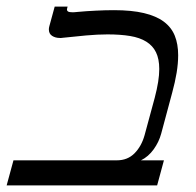

<svg xmlns="http://www.w3.org/2000/svg" viewBox="-68 -560 591 580"><path d="M165.5 -523.9Q191.9 -526.4 220.9 -527.8Q250 -529.3 276.4 -529.3Q329.6 -529.3 366.7 -520.5Q403.8 -511.7 426.8 -494.6Q449.7 -477.5 460 -452.1Q470.2 -426.8 470.2 -393.1Q470.2 -368.7 465.6 -340.3Q460.9 -312 452.1 -279.8L418.9 -156.2Q412.1 -130.9 396.2 -108.9Q380.4 -86.9 357.9 -75.7H427.2L406.7 0H-47.9L-27.3 -75.7H285.2Q317.4 -75.7 338.4 -96.9Q359.4 -118.2 368.7 -151.4L399.4 -264.6Q406.2 -290.5 409.7 -312.3Q413.1 -334 413.1 -351.6Q413.1 -381.8 403.3 -401.9Q393.6 -421.9 374 -434.1Q354.5 -446.3 325.2 -451.2Q295.9 -456.1 256.8 -456.1Q227.5 -456.1 191.9 -452.9Q156.2 -449.7 121.1 -445.8Q118.7 -445.3 116.9 -445.3Q115.2 -445.3 113.3 -445.3Q99.1 -445.3 89.4 -451.7Q79.6 -458 79.6 -471.2Q79.6 -475.6 81.1 -481L97.2 -540H136.2L134.8 -534.7Q134.3 -533.2 134.3 -531.2Q134.3 -527.3 137.9 -525.1Q141.6 -522.9 151.9 -522.9Q154.3 -522.9 158 -523.2Q161.6 -523.4 165.5 -523.9Z"/></svg>

Font: Arian AMU Serif
Style: Italic
Weight: 400
Italic angle: -15°
Designer: Ruben Hakobyan (Tarumian)
Foundry: Ruben Hakobyan (Tarumian)
Version: Version 1.002